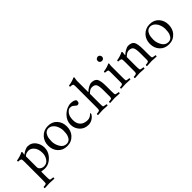

<svg xmlns="http://www.w3.org/2000/svg" viewBox="96 -1373 2431 2431"><g transform="rotate(-45 1311.5 -157.5)"><path d="M150 -309 144 -276Q144 -273 145.5 -273Q147 -273 148 -275Q179 -300 206 -310Q233 -320 245 -320Q316 -320 356 -263Q390 -215 390 -153Q390 -91 347 -38Q284 36 204 35Q176 35 147 28Q144 36 144 38V117Q144 163 148 175Q150 184 190 187Q196 187 198 187Q203 192 202 200.5Q201 209 198 210Q117 205 113 206Q109 207 29 210Q24 205 25.5 197Q27 189 29 187Q51 187 64.5 182.5Q78 178 78 175Q81 164 81 140Q81 140 82 117V-212Q82 -244 78 -253Q70 -267 26 -267Q24 -269 25 -277.5Q26 -286 26 -287Q94 -298 141 -323Q146 -323 148 -317Q150 -311 150 -309ZM281 -246Q252 -274 216.5 -273.5Q181 -273 158 -257Q146 -249 144 -243V-51Q144 -17 181 0Q199 8 218 8Q267 8 295.5 -33.5Q324 -75 324 -126Q324 -205 281 -246Z M599 -295Q542 -295 519 -233Q507 -201 507 -147.5Q507 -94 537 -42.5Q567 9 621.5 9Q676 9 699 -52Q711 -84 711 -137Q711 -190 683 -240Q648 -293 599 -295ZM736 -22Q685 35 608 35Q531 35 484.5 -15.5Q438 -66 438 -140.5Q438 -215 484 -266Q535 -321 612 -321Q689 -321 734 -270.5Q779 -220 779 -146Q779 -72 736 -22Z M945 -34Q976 -16 1021.5 -15.5Q1067 -15 1104 -57Q1106 -57 1107 -54Q1112 -45 1105 -32Q1085 0 1053 17.5Q1021 35 988 35Q919 35 875 -9Q826 -60 826 -130Q826 -200 882 -257Q927 -302 985 -316Q1003 -321 1021 -320Q1064 -320 1093 -301Q1101 -293 1100 -280Q1100 -249 1079 -243Q1074 -241 1065.5 -240.5Q1057 -240 1042.5 -253.5Q1028 -267 1016 -275Q1001 -286 973 -286Q945 -286 917 -250Q889 -214 889 -152Q888 -68 945 -34Z M1330 32Q1249 27 1245 27.5Q1241 28 1160 32Q1155 27 1156.5 19Q1158 11 1160 9Q1182 9 1195.5 4.5Q1209 0 1211 -5Q1216 -17 1215 -63V-416Q1215 -448 1211 -458Q1203 -472 1162 -472Q1160 -472 1161 -482Q1162 -492 1163 -493Q1218 -499 1277 -525Q1282 -525 1283 -520Q1284 -515 1284 -512L1280 -490Q1275 -467 1277 -442V-263Q1279 -260 1281 -263Q1299 -283 1332.5 -301.5Q1366 -320 1389 -320Q1447 -320 1470 -286Q1492 -249 1492 -151V-63Q1492 -17 1496 -5Q1498 4 1538 9Q1544 9 1547 9Q1552 14 1550.5 22.5Q1549 31 1547 32Q1466 27 1462 27.5Q1458 28 1377 32Q1372 27 1373.5 19Q1375 11 1377 9Q1399 9 1412.5 4.5Q1426 0 1427 -5Q1432 -17 1430 -63V-143Q1430 -221 1413.5 -247Q1397 -273 1352 -273Q1327 -273 1302 -254Q1277 -235 1277 -230V-63Q1277 -17 1280 -5Q1282 4 1323 9Q1329 9 1330 9Q1335 14 1333.5 22Q1332 30 1330 32Z M1641 -455Q1639 -477 1658 -488Q1667 -494 1679 -495Q1701 -495 1712 -476Q1718 -467 1718 -455Q1718 -433 1699 -422Q1690 -417 1679 -418Q1657 -418 1646 -435Q1639 -444 1641 -455ZM1767 3Q1689 0 1685 -1Q1681 0 1603 3Q1598 -2 1600.5 -10Q1603 -18 1603 -20Q1625 -20 1637.5 -24.5Q1650 -29 1652 -32Q1655 -41 1655 -65V-89V-232Q1655 -263 1652 -272Q1644 -284 1601 -286Q1598 -289 1598.5 -296.5Q1599 -304 1601 -306Q1667 -315 1712 -338Q1717 -338 1718 -332.5Q1719 -327 1719 -326Q1713 -289 1715 -275V-89Q1715 -44 1718 -32Q1721 -23 1758 -20Q1764 -20 1767 -20Q1772 -15 1770.5 -7Q1769 1 1767 3Z M1991 32Q1910 27 1906 27.5Q1902 28 1821 32Q1816 27 1817.5 19Q1819 11 1821 9Q1843 9 1856.5 4.5Q1870 0 1872 -5Q1877 -17 1876 -63V-207Q1876 -242 1872 -253Q1864 -267 1819 -267Q1817 -269 1817.5 -277.5Q1818 -286 1819 -287Q1887 -298 1933 -323Q1938 -323 1940 -316.5Q1942 -310 1942 -309Q1937 -277 1937.5 -269Q1938 -261 1939 -260Q1941 -260 1942 -263Q1960 -283 1993.5 -301.5Q2027 -320 2050 -320Q2108 -320 2131 -286Q2153 -249 2153 -151V-63Q2153 -17 2157 -5Q2159 4 2199 9Q2205 9 2208 9Q2213 14 2210.5 22.5Q2208 31 2208 32Q2127 27 2123 27.5Q2119 28 2036 32Q2031 27 2033.5 19Q2036 11 2036 9Q2058 9 2071.5 4.5Q2085 0 2088 -5Q2093 -17 2091 -63V-143Q2091 -221 2074.5 -247Q2058 -273 2013 -273Q1988 -273 1963 -254Q1938 -235 1936 -230V-63Q1936 -17 1941 -5Q1943 4 1982 9Q1988 9 1991 9Q1996 14 1994.5 22Q1993 30 1991 32Z M2421 -295Q2364 -295 2341 -233Q2329 -201 2329 -147.5Q2329 -94 2359 -42.5Q2389 9 2443.5 9Q2498 9 2521 -52Q2533 -84 2533 -137Q2533 -190 2505 -240Q2470 -293 2421 -295ZM2558 -22Q2507 35 2430 35Q2353 35 2306.5 -15.5Q2260 -66 2260 -140.5Q2260 -215 2306 -266Q2357 -321 2434 -321Q2511 -321 2556 -270.5Q2601 -220 2601 -146Q2601 -72 2558 -22Z"/></g></svg>

Font: AMoshref-Naskh
Style: Naskh
Weight: 500
Version: Version 0.001